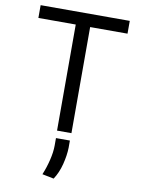

<svg xmlns="http://www.w3.org/2000/svg" viewBox="-107 -798 849 1157"><g transform="rotate(10 318.0 -219.0)"><path d="M590.9 -727.3V-649.1H362.2V0H274.1V-649.1H45.5V-727.3ZM360.8 45.5V89.5Q359.7 136.4 345.7 191.6Q331.7 246.8 304 288.4L233 274.1Q251.1 231.5 263.3 181.5Q275.6 131.4 275.6 90.9V45.5Z"/></g></svg>

Font: Inter UI
Style: Regular
Weight: 400
Designer: Rasmus Andersson
Foundry: rsms
Version: Version 2.2